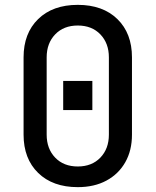

<svg xmlns="http://www.w3.org/2000/svg" viewBox="-20 -760 640 790"><path d="M300 10Q197 10 137 -48.5Q77 -107 77 -206V-524Q77 -623 137 -681.5Q197 -740 300 -740Q403 -740 463 -681.5Q523 -623 523 -524V-206Q523 -141 495.5 -92.5Q468 -44 418 -17Q368 10 300 10ZM300 -75Q358 -75 393 -111.5Q428 -148 428 -206V-524Q428 -582 393 -618.5Q358 -655 300 -655Q242 -655 207 -618.5Q172 -582 172 -524V-206Q172 -148 207 -111.5Q242 -75 300 -75ZM240 -427H360V-307H240Z"/></svg>

Font: Tiny Medium
Style: Regular
Weight: 500
Monospace: yes
Designer: Philipp Nurullin, Konstantin Bulenkov
Foundry: JetBrains
Version: Version 2.251; ttfautohint (v1.8.4.7-5d5b)